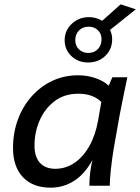

<svg xmlns="http://www.w3.org/2000/svg" viewBox="-20 -856 646 885"><path d="M213 9Q132 9 86 -39Q40 -87 40 -174Q40 -244 62.5 -305Q85 -366 126 -412Q167 -458 221.5 -483.5Q276 -509 340 -509Q382 -509 420 -496Q458 -483 481 -461L498 -500H567Q557 -452 548 -408.5Q539 -365 531 -323L504 -170Q496 -122 491 -74.5Q486 -27 486 0H392Q392 -29 395.5 -59Q399 -89 406 -118Q370 -53 321 -22Q272 9 213 9ZM235 -78Q283 -78 323.5 -105.5Q364 -133 392 -183Q420 -233 432 -300L447 -386Q409 -424 341 -424Q277 -424 232 -390Q187 -356 163 -301.5Q139 -247 139 -185Q139 -133 164 -105.5Q189 -78 235 -78ZM386 -568Q340 -568 309 -597.5Q278 -627 278 -671Q278 -715 310.5 -746Q343 -777 390 -777Q424 -777 451 -760L536 -836L606 -813L487 -718Q497 -698 497 -675Q497 -629 465.5 -598.5Q434 -568 386 -568ZM387 -612Q414 -612 431 -629.5Q448 -647 448 -675Q448 -701 431 -717Q414 -733 389 -733Q361 -733 344 -715.5Q327 -698 327 -671Q327 -645 344 -628.5Q361 -612 387 -612Z"/></svg>

Font: Livvic Medium
Style: Italic
Weight: 500
Italic angle: -10°
Designer: Jacques Le Bailly, Baron von Fonthausen
Version: Version 1.001; ttfautohint (v1.8.2)